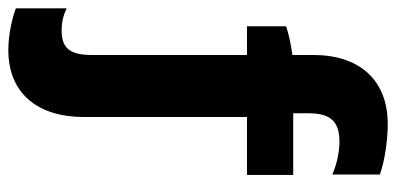

<svg xmlns="http://www.w3.org/2000/svg" viewBox="-265 -488 951 461"><g transform="rotate(90 210.5 -257.5)"><path d="M100 198C204 198 261 128 261 16V-375H400V-486H252V-523C252 -577 273 -597 320 -597C345 -597 373 -591 399 -580V-694C367 -706 314 -713 278 -713C172 -713 112 -645 112 -534V-484C88 -481 61 -475 43 -469V-375H112V-2C112 52 94 70 53 70C33 70 17 66 0 58V180C33 192 71 198 100 198Z"/></g></svg>

Font: Fixel Display Bold
Style: Bold
Weight: 700
Designer: AlfaBravo + MacPaw
Foundry: Kyrylo Tkachov, Marchela Mozhyna, Serhii Makarenko, Maria Weinstein, Zakhar Kryvoshyya
Version: Version 1.211